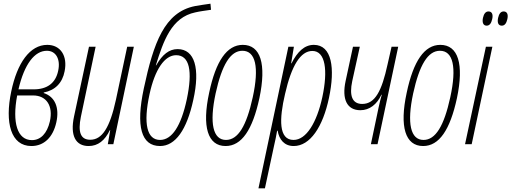

<svg xmlns="http://www.w3.org/2000/svg" viewBox="-20 -781 2770 1040"><path d="M150 10C218 10 267 -37 285 -118C303 -198 278 -257 217 -277V-280C279 -292 318 -332 330 -395C347 -478 308 -538 236 -538C142 -538 73 -440 41 -286C5 -116 39 10 150 10ZM234 -506C283 -506 309 -460 295 -397C281 -331 236 -297 162 -297H80C112 -435 168 -506 234 -506ZM153 -22C74 -22 45 -116 73 -264H159C232 -264 269 -207 250 -123C235 -58 200 -22 153 -22Z M460 10C511 10 548 -20 575 -76H577L564 0H594L705 -528H669L608 -241C575 -89 533 -24 469 -24C417 -24 401 -64 418 -148L498 -528H462L381 -150C359 -47 389 10 460 10Z M847 10C930 10 992 -78 1027 -240C1065 -410 1035 -515 942 -515C897 -515 860 -487 826 -427H824C865 -558 908 -687 1038 -714C1064 -720 1090 -723 1123 -728L1120 -761C1089 -756 1060 -753 1036 -748C871 -715 812 -550 759 -302C715 -96 745 10 847 10ZM847 -23C776 -23 755 -110 790 -271C819 -405 872 -482 934 -482C1007 -482 1024 -396 992 -244C961 -98 911 -23 847 -23Z M1202 10C1289 10 1348 -78 1385 -249C1424 -434 1392 -538 1295 -538C1209 -538 1149 -450 1113 -279C1073 -95 1105 10 1202 10ZM1204 -23C1134 -23 1113 -112 1148 -275C1182 -430 1228 -506 1293 -506C1364 -506 1385 -418 1349 -254C1315 -98 1269 -23 1204 -23Z M1380 239H1415L1465 6C1471 -20 1477 -48 1481 -73H1484C1492 -25 1520 10 1571 10C1660 10 1729 -94 1762 -251C1796 -411 1778 -538 1680 -538C1629 -538 1591 -501 1559 -438H1557L1572 -528H1542ZM1570 -23C1489 -23 1492 -136 1524 -272C1559 -426 1608 -505 1672 -505C1743 -505 1757 -400 1726 -255C1696 -117 1639 -23 1570 -23Z M1989 0H2025L2137 -528H2101L2079 -431C2048 -289 2012 -218 1942 -218C1888 -218 1871 -262 1888 -342L1929 -528H1892L1852 -342C1831 -244 1859 -184 1932 -184C1982 -184 2022 -216 2046 -268H2048C2041 -245 2036 -222 2031 -200Z M2272 10C2359 10 2418 -78 2455 -249C2494 -434 2462 -538 2365 -538C2279 -538 2219 -450 2183 -279C2143 -95 2175 10 2272 10ZM2274 -23C2204 -23 2183 -112 2218 -275C2252 -430 2298 -506 2363 -506C2434 -506 2455 -418 2419 -254C2385 -98 2339 -23 2274 -23Z M2616 -642C2632 -642 2641 -655 2646 -677C2652 -703 2645 -719 2626 -719C2611 -719 2601 -707 2596 -684C2591 -660 2597 -642 2616 -642ZM2698 -642C2714 -642 2723 -655 2728 -677C2734 -703 2727 -719 2708 -719C2693 -719 2683 -707 2678 -684C2673 -660 2678 -642 2698 -642ZM2499 0H2535L2647 -528H2612Z"/></svg>

Font: Noto Sans ExtraCondensed ExtraLight
Style: Italic
Weight: 200
Width: 2
Italic angle: -12°
Designer: Monotype Design Team
Foundry: Monotype Imaging Inc.
Version: Version 2.013